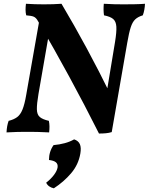

<svg xmlns="http://www.w3.org/2000/svg" viewBox="-20 -699 789 1018"><path d="M25.8 -58.3Q52.9 -64.9 70.4 -77.7Q88 -90.4 99.2 -118.2Q110.5 -145.9 119 -196L192.3 -612.6L254.8 -608.4L184 -200.8Q175 -148.3 175.5 -119.8Q176 -91.4 191 -78.6Q206 -65.8 239.1 -58.3Q242.1 -44.1 242.3 -28.9Q242.5 -13.7 240.5 3Q208.4 1 178.2 0.5Q147.9 0 126.3 0Q100.7 0 73.9 0.5Q47.1 1 14.6 3Q16.1 -32 25.8 -58.3ZM117.6 -679Q140.9 -677.5 165.1 -676.7Q189.3 -676 212.5 -676Q236.7 -676 261.5 -676.7Q286.3 -677.5 306.1 -679Q374.3 -564.3 440.2 -442.2Q506.1 -320 564.7 -200.2L504.8 9Q427.8 -144.3 347.5 -291.9Q267.2 -439.6 181.2 -587.3Q171.7 -604.7 159.5 -610.2Q147.2 -615.7 119 -617.7Q115.5 -631.9 115.5 -647.1Q115.5 -662.3 117.6 -679ZM530.4 -679Q558.7 -677 587.1 -676.5Q615.5 -676 636.1 -676Q662.2 -676 692.6 -676.5Q723 -677 748.7 -679Q748.2 -664.3 745.2 -647.3Q742.1 -630.3 737.1 -617.7Q711.9 -610.2 697.1 -596.4Q682.3 -582.7 673.1 -554Q663.8 -525.3 654.8 -472.8L572.4 1.4Q557.6 6 541.1 7.5Q524.7 9 504.8 9L537.9 -162.4L590.1 -477.6Q598.6 -530.1 596.9 -557.8Q595.1 -585.6 579.9 -598.4Q564.6 -611.2 531.4 -617.7Q529.4 -631.9 529.1 -647.6Q528.9 -663.3 530.4 -679ZM265.5 299.4Q235.6 292.9 224.8 269.6Q250.3 249.7 266.3 228.3Q282.3 206.8 285.3 188.8Q287.8 171.2 276.6 161.7Q265.5 152.2 239.6 149.2Q239.8 104.2 264 70.4Q295.8 67.5 323.6 60Q351.3 52.5 373 39.9Q395.7 47.4 403.6 65.7Q411.4 84 405.9 115.7Q395.9 174 357.1 219.6Q318.3 265.2 265.5 299.4Z"/></svg>

Font: Vollkorn
Style: Italic
Weight: 400
Italic angle: -11°
Designer: Friedrich Althausen
Foundry: Friedrich Althausen
Version: Version 5.001